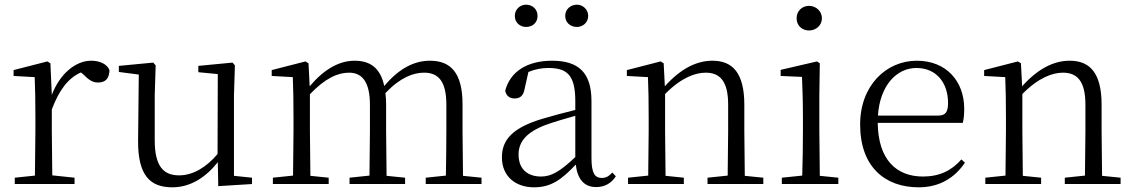

<svg xmlns="http://www.w3.org/2000/svg" viewBox="-20 -785 4835 819"><path d="M201 -318C232 -401 271 -452 325 -476L335 -468C358 -445 374 -433 398 -433C432 -433 446 -452 447 -486C437 -511 407 -526 369 -526C301 -526 234 -468 201 -380L195 -515L182 -523L38 -486V-461L128 -456C130 -406 131 -354 131 -285V-227L129 -36L43 -27V0H298V-27L203 -37L201 -227Z M911 9 1055 0V-27L978 -35V-379L982 -506L972 -518L826 -504V-477L909 -469L908 -128C860 -71 803 -37 744 -37C677 -37 640 -76 640 -187V-379L644 -506L634 -518L487 -504V-478L572 -467L569 -185C568 -37 620 14 715 14C793 14 858 -29 909 -93Z M1880 0H2034V-27L1955 -35L1953 -227V-340C1953 -474 1903 -526 1814 -526C1746 -526 1681 -492 1619 -418C1603 -495 1559 -526 1493 -526C1426 -526 1362 -489 1301 -417L1296 -515L1283 -523L1139 -486V-461L1229 -456C1231 -406 1232 -354 1232 -286V-227L1230 -36L1144 -27V0H1382V-27L1304 -35L1302 -227V-383C1368 -452 1421 -475 1469 -475C1523 -475 1558 -438 1558 -338V-227L1556 -36L1471 -27V0H1708V-27L1629 -35L1627 -227V-338C1627 -356 1626 -373 1624 -388C1688 -455 1743 -475 1789 -475C1848 -475 1884 -441 1884 -338V-227C1884 -172 1883 -91 1882 -36L1796 -27V0Z M2224 -670C2251 -670 2273 -688 2273 -717C2273 -746 2251 -765 2224 -765C2199 -765 2176 -746 2176 -717C2176 -688 2199 -670 2224 -670ZM2441 -670C2465 -670 2489 -688 2489 -717C2489 -746 2465 -765 2441 -765C2414 -765 2391 -746 2391 -717C2391 -688 2414 -670 2441 -670ZM2523 13C2558 13 2587 -2 2607 -33L2592 -49C2576 -32 2564 -26 2547 -26C2518 -26 2503 -45 2503 -111V-354C2503 -476 2447 -526 2335 -526C2228 -526 2156 -479 2135 -398C2139 -377 2153 -365 2175 -365C2198 -365 2213 -376 2218 -407L2234 -478C2263 -490 2291 -495 2318 -495C2398 -495 2434 -466 2434 -354V-316C2389 -305 2340 -292 2296 -279C2168 -241 2121 -190 2121 -114C2121 -31 2181 14 2258 14C2330 14 2375 -18 2436 -83C2443 -23 2470 13 2523 13ZM2434 -115C2368 -52 2330 -32 2288 -32C2230 -32 2192 -64 2192 -126C2192 -179 2224 -221 2310 -253C2347 -266 2391 -279 2434 -291Z M3083 0H3236V-27L3157 -35L3155 -227V-338C3155 -474 3105 -526 3019 -526C2953 -526 2885 -494 2816 -417L2811 -515L2798 -523L2654 -486V-461L2744 -456C2746 -406 2747 -353 2747 -285V-227L2745 -36L2659 -27V0H2897V-27L2819 -35L2817 -227V-384C2887 -455 2947 -475 2990 -475C3050 -475 3086 -440 3086 -339V-227L3084 -36L2998 -27V0Z M3431 -655C3460 -655 3486 -676 3486 -707C3486 -738 3460 -760 3431 -760C3401 -760 3378 -738 3378 -707C3378 -676 3401 -655 3431 -655ZM3401 0H3556V-27L3477 -35L3475 -227V-378L3477 -515L3465 -523L3310 -487V-461L3401 -457C3403 -407 3405 -352 3405 -285V-227C3405 -173 3404 -91 3402 -36L3315 -27V0Z M3899 14C3987 14 4052 -26 4096 -91L4081 -105C4039 -57 3987 -32 3917 -32C3805 -32 3726 -102 3724 -261H4087C4091 -277 4093 -297 4093 -321C4093 -438 4017 -526 3891 -526C3760 -526 3649 -420 3649 -254C3649 -74 3754 14 3899 14ZM3725 -292C3733 -418 3803 -495 3889 -495C3975 -495 4024 -431 4024 -346C4024 -309 4015 -292 3982 -292Z M4607 0H4760V-27L4681 -35L4679 -227V-338C4679 -474 4629 -526 4543 -526C4477 -526 4409 -494 4340 -417L4335 -515L4322 -523L4178 -486V-461L4268 -456C4270 -406 4271 -353 4271 -285V-227L4269 -36L4183 -27V0H4421V-27L4343 -35L4341 -227V-384C4411 -455 4471 -475 4514 -475C4574 -475 4610 -440 4610 -339V-227L4608 -36L4522 -27V0Z"/></svg>

Font: Noto Serif JP Light
Style: Regular
Weight: 300
Designer: Ryoko NISHIZUKA 西塚涼子 (kana & ideographs); Frank Grießhammer (Latin, Greek & Cyrillic); Wenlong ZHANG 张文龙 (bopomofo); San
Foundry: Adobe
Version: Version 2.001;hotconv 1.1.0;makeotfexe 2.6.0